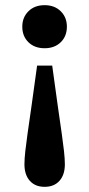

<svg xmlns="http://www.w3.org/2000/svg" viewBox="-20 -538 344 740"><path d="M237.8 -435.1Q237.8 -398.4 214.1 -375.2Q190.4 -352.1 151.9 -352.1Q113.3 -352.1 89.6 -375.2Q65.9 -398.4 65.9 -435.1Q65.9 -471.2 89.6 -494.6Q113.3 -518.1 151.9 -518.1Q190.4 -518.1 214.1 -494.6Q237.8 -471.2 237.8 -435.1ZM181.2 -285.2Q191.4 -209 202.4 -131.8Q213.4 -54.7 218.3 -20.8Q223.1 13.2 226.6 43.9Q230 74.7 230 95.2Q230 135.7 209.2 158.9Q188.5 182.1 151.9 182.1Q115.7 182.1 95 158.9Q74.2 135.7 74.2 95.2Q74.2 74.7 77.6 43.9Q81.1 13.2 85.9 -20.8Q90.8 -54.7 101.8 -131.8Q112.8 -209 123 -285.2Z"/></svg>

Font: Montagu Slab 144pt Medium
Style: Regular
Weight: 500
Designer: Florian Karsten
Foundry: Florian Karsten
Version: Version 1.000